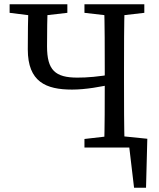

<svg xmlns="http://www.w3.org/2000/svg" viewBox="-20 -690 744 898"><path d="M551 0H636L580 -40L607 188H663L669 -41L551 -53V0ZM375 0H655V-40L525 -55H505L375 -40V0ZM317 -271C380 -271 452 -284 514 -298V-344C439 -331 388 -327 342 -327C238 -327 200 -362 200 -473C200 -540 201 -605 203 -670H113C111 -603 110 -529 110 -459C110 -307 195 -271 317 -271ZM467 0H563C560 -103 560 -207 560 -310V-360C560 -465 560 -569 563 -670H467C470 -567 470 -463 470 -360V-314C470 -205 470 -101 467 0ZM25 -630 145 -615H165L295 -630V-670H25V-630ZM375 -630 505 -615H525L655 -630V-670H375V-630Z"/></svg>

Font: Source Serif Variable
Style: Regular
Weight: 389
Designer: Frank Grießhammer
Foundry: Adobe Systems Incorporated
Version: Version 3.001;hotconv 1.0.111;makeotfexe 2.5.65597